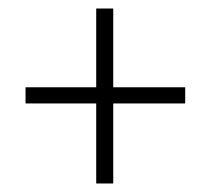

<svg xmlns="http://www.w3.org/2000/svg" viewBox="-20 -518 495 451"><path d="M206 -87V-275H40V-313H206V-498H246V-313H415V-275H246V-87Z"/></svg>

Font: Stick No Bills ExtraLight ExtraLight
Style: Regular
Weight: 250
Version: Version 2.000